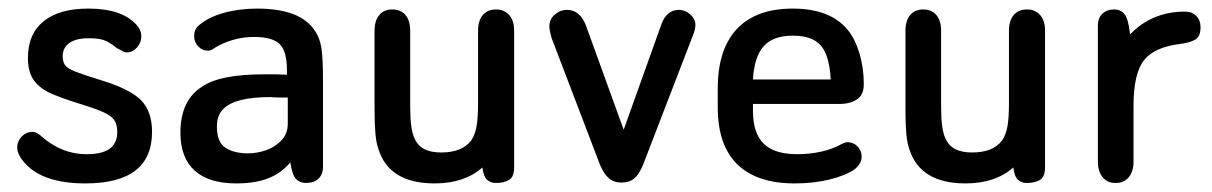

<svg xmlns="http://www.w3.org/2000/svg" viewBox="-20 -417 2822 447"><path d="M179 10Q334 10 334 -110Q334 -158 308 -184Q282 -210 216 -230Q174 -243 155 -250.5Q136 -258 131 -266Q126 -274 126 -286Q126 -306 141.5 -317Q157 -328 187 -328Q209 -328 222 -323.5Q235 -319 252 -305Q264 -299 267.5 -297Q271 -295 275 -295Q289 -295 299 -306.5Q309 -318 309 -332Q309 -347 298 -359Q264 -397 186 -397Q118 -397 81.5 -367.5Q45 -338 45 -282Q45 -248 60 -228.5Q75 -209 103 -197.5Q131 -186 170 -174Q206 -163 223.5 -154.5Q241 -146 247 -136Q253 -126 253 -109Q253 -58 182 -58Q152 -58 125 -69Q98 -80 75 -101Q70 -105 65.5 -107.5Q61 -110 56 -110Q41 -110 30.5 -99Q20 -88 20 -74Q20 -56 40 -35Q82 10 179 10Z M648 -243Q631 -244 622 -244Q613 -244 608 -244Q603 -244 597 -244Q544 -244 508 -237Q472 -230 450 -215Q400 -183 400 -108Q400 -50 433 -20Q466 10 530 10Q573 10 603.5 -1.5Q634 -13 656 -39Q660 -10 669 -0.5Q678 9 692 9Q711 9 721.5 -1Q732 -11 732 -29V-226Q732 -279 728.5 -303.5Q725 -328 714 -344Q697 -371 663 -384Q629 -397 579 -397Q537 -397 501 -387Q465 -377 443 -358Q432 -349 432 -333Q432 -319 441.5 -309Q451 -299 464 -299Q472 -299 479 -305Q498 -317 522 -324Q546 -331 571 -331Q614 -331 631 -314.5Q648 -298 648 -254ZM650 -190V-129Q650 -106 635.5 -90.5Q621 -75 600 -67.5Q579 -60 557 -60Q525 -60 505 -73Q485 -86 485 -122Q485 -149 500 -163.5Q515 -178 542.5 -184.5Q570 -191 610 -191Q619 -190 629.5 -190Q640 -190 650 -190Z M1103 -27Q1106 -5 1114.5 2Q1123 9 1134 9Q1153 9 1165 2Q1177 -5 1177 -28V-345Q1177 -369 1165.5 -382Q1154 -395 1135 -395Q1115 -395 1104 -382Q1093 -369 1093 -345V-177Q1093 -143 1089.5 -123Q1086 -103 1077 -90Q1056 -62 1007 -62Q984 -62 968.5 -69.5Q953 -77 945 -95Q935 -116 935 -168V-345Q935 -369 924 -382Q913 -395 893 -395Q874 -395 863 -382Q852 -369 852 -345V-161Q852 -128 854 -106Q856 -84 861 -70Q886 10 992 10Q1061 10 1103 -27Z M1432 -115 1344 -358Q1330 -394 1300 -394Q1284 -394 1271.5 -383Q1259 -372 1259 -356Q1259 -350 1260.5 -343.5Q1262 -337 1264 -329L1377 -33Q1386 -12 1397.5 -2Q1409 8 1427 8Q1445 8 1456.5 -1.5Q1468 -11 1477 -33L1593 -334Q1599 -349 1599 -359Q1599 -373 1587 -383.5Q1575 -394 1561 -394Q1532 -394 1520 -361Z M1733 -175H1935Q1959 -175 1975 -185.5Q1991 -196 1991 -221Q1991 -259 1981 -292.5Q1971 -326 1954 -347Q1913 -397 1826 -397Q1740 -397 1695.5 -349.5Q1651 -302 1651 -211V-167Q1651 -79 1696.5 -34.5Q1742 10 1830 10Q1874 10 1911 1Q1948 -8 1970 -23Q1978 -30 1982 -37Q1986 -44 1986 -52Q1986 -66 1976.5 -76Q1967 -86 1953 -86Q1948 -86 1940 -82Q1919 -70 1892 -64Q1865 -58 1836 -58Q1783 -58 1758 -82.5Q1733 -107 1733 -159ZM1914 -232H1733Q1736 -285 1758 -309.5Q1780 -334 1826 -334Q1871 -334 1891 -311Q1911 -288 1914 -232Z M2339 -27Q2342 -5 2350.5 2Q2359 9 2370 9Q2389 9 2401 2Q2413 -5 2413 -28V-345Q2413 -369 2401.5 -382Q2390 -395 2371 -395Q2351 -395 2340 -382Q2329 -369 2329 -345V-177Q2329 -143 2325.5 -123Q2322 -103 2313 -90Q2292 -62 2243 -62Q2220 -62 2204.5 -69.5Q2189 -77 2181 -95Q2171 -116 2171 -168V-345Q2171 -369 2160 -382Q2149 -395 2129 -395Q2110 -395 2099 -382Q2088 -369 2088 -345V-161Q2088 -128 2090 -106Q2092 -84 2097 -70Q2122 10 2228 10Q2297 10 2339 -27Z M2611 -337Q2607 -373 2598 -384Q2589 -395 2574 -395Q2557 -395 2546.5 -385Q2536 -375 2536 -358V-41Q2536 -18 2547 -4.5Q2558 9 2577 9Q2597 9 2608 -4.5Q2619 -18 2619 -41V-171Q2619 -246 2643.5 -277Q2668 -308 2730 -315Q2751 -318 2763 -325Q2775 -332 2775 -354Q2775 -370 2765 -380Q2755 -390 2739 -390Q2662 -390 2611 -337Z"/></svg>

Font: Beiruti Medium
Style: Regular
Weight: 500
Designer: Arlette Boutros
Foundry: Boutros
Version: Version 1.41